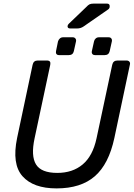

<svg xmlns="http://www.w3.org/2000/svg" viewBox="-20 -1036 742 1066"><path d="M294 10Q165 10 105 -57.5Q45 -125 75 -270L161 -676Q166 -700 189 -700H241Q264 -700 259 -676L172 -268Q151 -170 180 -123Q209 -76 298 -76Q383 -76 439 -123Q495 -170 516 -268L603 -676Q608 -700 632 -700H683Q693 -700 698.5 -693.5Q704 -687 701 -676L615 -270Q584 -125 506.5 -57.5Q429 10 294 10ZM507 -730Q498 -730 493 -736Q488 -742 490 -752L502 -806Q504 -816 511.5 -822.5Q519 -829 529 -829H583Q593 -829 598 -822.5Q603 -816 601 -806L589 -752Q584 -730 561 -730ZM308 -730Q298 -730 293.5 -736Q289 -742 291 -752L302 -806Q305 -816 312.5 -822.5Q320 -829 330 -829H384Q393 -829 398.5 -822.5Q404 -816 402 -806L390 -752Q385 -730 362 -730ZM369 -878Q355 -878 355 -891Q356 -899 363 -905L459 -997Q469 -1008 477 -1012Q485 -1016 500 -1016H574Q590 -1016 589 -1000Q589 -990 581 -984L444 -889Q428 -878 409 -878Z"/></svg>

Font: Lubike
Style: Italic
Weight: 400
Italic angle: -12°
Foundry: Honoka55
Version: Version 1.000;July 22, 2022;FontCreator 14.0.0.2862 64-bit